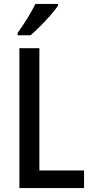

<svg xmlns="http://www.w3.org/2000/svg" viewBox="-20 -1011 469 980"><path d="M79 -51V-765H181V-141H409V-51ZM276 -982Q263 -962 238 -933.5Q213 -905 185.5 -877.5Q158 -850 136 -831H70V-843Q96 -879 120 -918Q144 -957 161 -991H276Z"/></svg>

Font: Noto Sans Tamil UI Condensed Medium
Style: Regular
Weight: 500
Width: 3
Designer: Jelle Bosma - Monotype Design Team
Foundry: Monotype Imaging Inc.
Version: Version 2.004; ttfautohint (v1.8.4.7-5d5b)